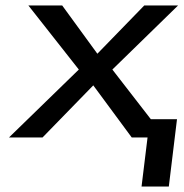

<svg xmlns="http://www.w3.org/2000/svg" viewBox="-20 -504 673 704"><path d="M599 180 629 -67H533L392 -249L633 -484H509L337 -307L208 -484H84L269 -249L13 0H136L322 -191L463 0H521L499 180Z"/></svg>

Font: Gamestation Extended
Style: Italic
Weight: 400
Width: 7
Designer: Jonas Hecksher
Foundry: Jonas Hecksher, Playtypeª, e-types AS
Version: Version 1.003